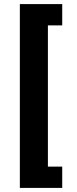

<svg xmlns="http://www.w3.org/2000/svg" viewBox="-20 -780 374 938"><path d="M77 138V-760H284V-656H214V34H284V138Z"/></svg>

Font: IBM Plex Sans Devanagari
Style: Bold
Weight: 700
Designer: Mike Abbink, Paul van der Laan, Pieter van Rosmalen, Erin McLaughlin
Foundry: Bold Monday
Version: Version 1.1